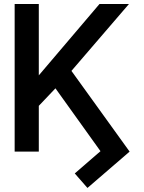

<svg xmlns="http://www.w3.org/2000/svg" viewBox="-20 -747 710 946"><path d="M171.2 -727.3H52.2V0H171.2V-225.5L253.2 -311.8L475.1 -2.1L348.4 107.6L410.9 179L618.6 0L332 -397.7L615.4 -727.3H470.2L171.2 -375.7Z"/></svg>

Font: Margiela Sans Medium
Style: Regular
Weight: 500
Designer: Stefan Endress, Andreas Faust
Version: Version 1.100;FEAKit 1.0